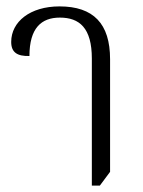

<svg xmlns="http://www.w3.org/2000/svg" viewBox="-20 -575 448 600"><path d="M267 5H292L324 -38V-390C324 -501 272 -555 166 -555C74 -555 15 -507 15 -444C15 -411 34 -399 72 -400C72 -487 109 -520 167 -520C228 -520 267 -488 267 -392Z"/></svg>

Font: Noto Serif Thai Condensed Light
Style: Regular
Weight: 300
Width: 3
Designer: Monotype Design Team
Foundry: Monotype Imaging Inc.
Version: Version 2.002